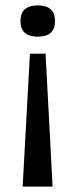

<svg xmlns="http://www.w3.org/2000/svg" viewBox="-20 -559 281 712"><path d="M91 -360H149L175 133H64ZM120 -539Q184 -539 184 -481Q184 -452 168 -437.5Q152 -423 120 -423Q88 -423 72 -437.5Q56 -452 56 -481Q56 -511 72.5 -525Q89 -539 120 -539Z"/></svg>

Font: Bricolage Grotesque 36pt
Style: Regular
Weight: 400
Designer: Mathieu Triay
Foundry: Atelier Triay
Version: Version 1.001;gftools[0.9.33.dev8+g029e19f]